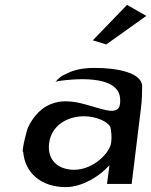

<svg xmlns="http://www.w3.org/2000/svg" viewBox="-20 -763 619 786"><path d="M246 -458H245C232 -453 221 -443 207 -428C213 -430 223 -432 232 -433C260 -436 474 -466 472 -352C472 -345 472 -338 470 -331C465 -310 443 -308 427 -310C387 -315 321 -343 272 -347C246 -349 228 -349 207 -343C151 -328 117 -288 94 -240C91 -235 66 -139 75 -141C82 -55 149 3 249 3C321 3 388 -47 408 -67L428 -86L418 -10H519L557 -320C561 -352 562 -382 562 -411C560 -464 465 -485 367 -485C311 -485 274 -474 246 -458ZM284 -68C216 -68 173 -109 181 -176C190 -250 256 -287 324 -287C374 -287 421 -265 431 -244L432 -243V-242C436 -223 438 -201 435 -179C430 -137 362 -68 284 -68ZM360 -598 415 -581 579 -698 500 -743Z"/></svg>

Font: Bluebird
Style: LiObl
Weight: 300
Designer: Jasper
Foundry: Cannot Into Space Fonts
Version: Version 0.98